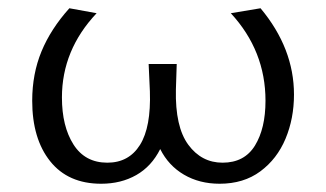

<svg xmlns="http://www.w3.org/2000/svg" viewBox="-20 -440 790 465"><path d="M692 -211Q692 -153 671.5 -104Q651 -55 610.5 -25Q570 5 512 5Q463 5 425.5 -17Q388 -39 368 -79Q347 -37 310 -16Q273 5 225 5Q145 5 101.5 -49.5Q58 -104 58 -196Q58 -261 80.5 -315.5Q103 -370 148 -420L214 -408Q130 -319 130 -204Q130 -134 158 -90Q186 -46 240 -46Q292 -46 319 -89Q346 -132 343 -219L340 -285H408L406 -223Q404 -133 436 -89.5Q468 -46 519 -46Q572 -46 597.5 -87.5Q623 -129 623 -196Q623 -317 539 -408L611 -420Q692 -323 692 -211Z"/></svg>

Font: Ysabeau
Style: Regular
Weight: 400
Designer: Christian Thalmann (Catharsis Fonts)
Version: Version 0.003